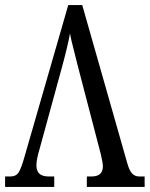

<svg xmlns="http://www.w3.org/2000/svg" viewBox="-21 -734 588 754"><path d="M-1 -41H20Q42 -41 52.5 -57.5Q63 -74 76 -121L247 -714H302L478 -96Q486 -66 497 -53.5Q508 -41 526 -41H547V0H320V-41H339Q383 -41 383 -81Q383 -94 375 -128L284 -477L273 -521Q257 -582 254 -603Q244 -549 222 -469L135 -151Q122 -108 122 -85Q122 -63 133.5 -52Q145 -41 171 -41H192V0H-1Z"/></svg>

Font: Noto Serif Cond
Style: Regular
Weight: 400
Width: 3
Designer: Monotype Design Team
Foundry: Monotype Imaging Inc.
Version: Version 1.001